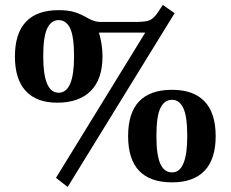

<svg xmlns="http://www.w3.org/2000/svg" viewBox="-20 -721 927 772"><path d="M608.9 -173.8Q608.9 -97.7 624.5 -62.7Q640.1 -27.8 671.9 -27.8Q732.9 -27.8 732.9 -173.8Q732.9 -253.4 717 -286.6Q701.2 -319.8 671.9 -319.8Q641.1 -319.8 625 -286.6Q608.9 -253.4 608.9 -173.8ZM671.9 -359.9Q758.3 -359.9 802.7 -313Q847.2 -266.1 847.2 -173.8Q847.2 -81.5 802.7 -34.7Q758.3 12.2 671.9 12.2Q495.1 12.2 495.1 -173.8Q495.1 -359.9 671.9 -359.9ZM153.8 -494.1Q153.8 -348.1 215.8 -348.1Q277.8 -348.1 277.8 -494.1Q277.8 -574.2 262 -607.2Q246.1 -640.1 215.8 -640.1Q186 -640.1 169.9 -606.9Q153.8 -573.7 153.8 -494.1ZM40 -494.1Q40 -586.4 84.2 -633.3Q128.4 -680.2 215.8 -680.2Q254.9 -680.2 281 -671.9Q307.1 -663.6 336.9 -646Q362.3 -632.8 381.8 -632.8H525.9Q567.4 -632.8 583 -640.1Q598.6 -647.5 613.8 -669.9L634.8 -701.2L682.1 -668L252 30.8L205.1 -5.9L564 -589.8H377.9Q392.1 -542.5 392.1 -494.1Q392.1 -402.8 345 -355.5Q297.9 -308.1 210 -308.1Q127 -308.1 83.5 -355.2Q40 -402.3 40 -494.1Z"/></svg>

Font: Linguistics Pro
Style: Bold
Weight: 700
Designer: Stefan Peev, Context Ltd
Foundry: Stefan Peev, Context Ltd
Version: Version 001.000